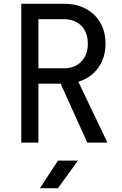

<svg xmlns="http://www.w3.org/2000/svg" viewBox="-20 -750 640 1010"><path d="M92 0V-730H318Q383 -730 432 -703.5Q481 -677 508 -630Q535 -583 535 -520Q535 -446 496.5 -393Q458 -340 392 -320L545 0H439L299 -310H182V0ZM182 -391H318Q374 -391 408 -426.5Q442 -462 442 -520Q442 -579 408 -614Q374 -649 318 -649H182ZM190 240 285 95H390L285 240Z"/></svg>

Font: NKDuy Mono
Style: Regular
Weight: 400
Monospace: yes
Designer: NKDuy
Foundry: NKDuy
Version: Version 2.251; ttfautohint (v1.8.4.7-5d5b)